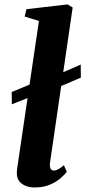

<svg xmlns="http://www.w3.org/2000/svg" viewBox="-20 -837 386 868"><path d="M33.5 -365.5 33 -421 144.5 -467.5 201.5 -482.5 345 -545 345.5 -486 199 -423.5 140 -407.5ZM206 -101Q204 -84 208.5 -75Q213 -66 223.5 -66Q231.5 -66 241.5 -70.8Q251.5 -75.5 269 -90L282 -60Q273 -48.5 254.5 -32Q236 -15.5 206.5 -2.5Q177 10.5 135.5 10.5Q116.5 10.5 98 4Q79.5 -2.5 67.8 -17Q56 -31.5 56 -55Q56 -60.5 56.8 -67.8Q57.5 -75 58.5 -82.5Q59.5 -90 60.5 -95L156 -742.5L91.5 -762L99.5 -795.5L285.5 -817L308.5 -803Z"/></svg>

Font: Merriweather 48pt ExtraBold
Style: Italic
Weight: 800
Italic angle: -7.8°
Version: Version 2.101